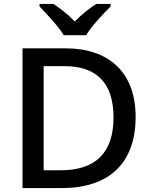

<svg xmlns="http://www.w3.org/2000/svg" viewBox="-20 -961 773 981"><path d="M306 -781H420C446 -826 508 -891 545 -928V-941H472C437 -919 397 -887 362 -851C328 -887 288 -918 253 -941H182V-928C218 -890 279 -826 306 -781ZM673 -364C673 -593 534 -714 316 -714H95V0H295C533 0 673 -123 673 -364ZM560 -361C560 -182 470 -91 290 -91H203V-623H309C470 -623 560 -541 560 -361Z"/></svg>

Font: Noto Sans Gujarati Medium
Style: Regular
Weight: 500
Designer: Jelle Bosma - Monotype Design Team, Universal Thirst
Foundry: Monotype Imaging Inc.
Version: Version 2.106